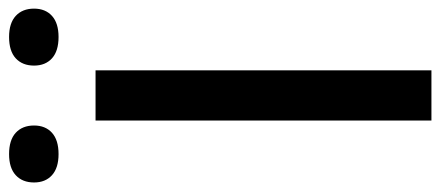

<svg xmlns="http://www.w3.org/2000/svg" viewBox="-346 -676 970 423"><g transform="rotate(-90 139.5 -465.0)"><path d="M85 0V-740H195.5V0ZM269 -821.5Q238 -821.5 222 -836Q206 -850.5 206 -875.5Q206 -901 222 -915.8Q238 -930.5 269 -930.5Q299.5 -930.5 315.5 -915.8Q331.5 -901 331.5 -875.5Q331.5 -850.5 315.5 -836Q299.5 -821.5 269 -821.5ZM11 -821.5Q-19.5 -821.5 -35.5 -836Q-51.5 -850.5 -51.5 -875.5Q-51.5 -901 -35.5 -915.8Q-19.5 -930.5 11 -930.5Q42 -930.5 58 -915.8Q74 -901 74 -875.5Q74 -850.5 58 -836Q42 -821.5 11 -821.5Z"/></g></svg>

Font: Encode Sans SC SemiExpanded Medium
Style: Regular
Weight: 500
Width: 6
Designer: Multiple Designers
Foundry: Impallari Type
Version: Version 3.002